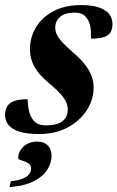

<svg xmlns="http://www.w3.org/2000/svg" viewBox="-36 -528 474 775"><path d="M75.5 -127.5Q76.5 -98.5 81.2 -79.5Q86 -60.5 96 -46Q106 -32 119.5 -27Q133 -22 150.5 -22Q179.5 -22 199 -29.5Q218.5 -37 228 -51.5Q237.5 -66 237.5 -86Q237.5 -100 231.5 -114.5Q225.5 -129 210 -147Q194.5 -165 164.5 -190Q135 -214.5 117.5 -237Q100 -259.5 92.5 -282Q85 -304.5 85 -329Q85 -378.5 109.8 -418.8Q134.5 -459 180.5 -483.2Q226.5 -507.5 290.5 -507.5Q337.5 -507.5 365.5 -497.2Q393.5 -487 405.8 -469.8Q418 -452.5 418 -431Q418 -410 409.8 -397Q401.5 -384 382.5 -378Q363.5 -372 331.5 -372Q332 -405 328.2 -422.8Q324.5 -440.5 315.5 -453Q307 -466.5 294.2 -471.8Q281.5 -477 264.5 -477Q226.5 -477 206.8 -460.2Q187 -443.5 187 -416.5Q187 -403 193.2 -389Q199.5 -375 215.5 -357.5Q231.5 -340 261.5 -314Q291 -288.5 308.8 -265Q326.5 -241.5 334.2 -219.2Q342 -197 342 -174.5Q342 -126.5 314.5 -83.5Q287 -40.5 237.5 -13.8Q188 13 122 13Q73 13 42.8 3.5Q12.5 -6 -1.5 -23.5Q-15.5 -41 -15.5 -63.5Q-15.5 -85 -6.5 -99.2Q2.5 -113.5 22.5 -120.5Q42.5 -127.5 75.5 -127.5ZM37.5 110.5Q37.5 84 58.8 63.8Q80 43.5 114.5 43.5Q141.5 43.5 156.8 58.8Q172 74 172 102.5Q172 126.5 157.2 153.2Q142.5 180 105.8 200.8Q69 221.5 2 227.5L8 203.5Q38 200.5 55.8 193Q73.5 185.5 81.5 175.2Q89.5 165 89.5 153Q89.5 137 76.8 130Q64 123 50.8 119.2Q37.5 115.5 37.5 110.5Z"/></svg>

Font: Newsreader 60pt
Style: Bold Italic
Weight: 700
Italic angle: -17°
Designer: Hugues Gentile
Foundry: Production Type
Version: Version 1.003